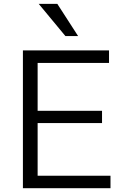

<svg xmlns="http://www.w3.org/2000/svg" viewBox="-20 -999 645 1019"><path d="M101.6 0ZM101.6 0V-731.4H558.6V-665H179.7V-411.1H521.5V-345.7H179.7V-66.4H566.4V0ZM185.5 -978.5H284.2L394.5 -807.6H327.1Z"/></svg>

Font: Batunionen A1
Style: Regular
Weight: 400
Designer: HanYang I&C Co.,Ltd.
Foundry: HanYang I&C Co.,Ltd.
Version: Version 2.50; ttfautohint (v1.6)